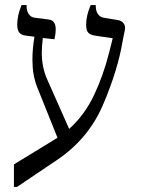

<svg xmlns="http://www.w3.org/2000/svg" viewBox="-20 -667 558 758"><path d="M473 -549 464 -504Q445 -390 387 -254Q329 -118 203 -34L47 71H35V-18L202 -120L207 -123L126 -325Q108 -371 108 -431Q108 -474 116 -522L85 -526Q65 -528 56.5 -538Q48 -548 48 -570Q48 -605 65 -647H85V-643Q85 -624 93.5 -611.5Q102 -599 117 -597L172 -590Q200 -587 200 -551Q200 -535 195 -512L149 -517Q145 -481 145 -459Q145 -400 167 -352L253 -158Q314 -213 351 -291Q388 -369 411 -460L425 -516L357 -526Q336 -529 328 -538.5Q320 -548 320 -570Q320 -605 338 -647H358V-643Q358 -625 366 -612.5Q374 -600 389 -597L444 -588Q459 -586 467.5 -575.5Q476 -565 473 -549Z"/></svg>

Font: Noto Serif Hebrew Light
Style: Regular
Weight: 300
Designer: Monotype Design Team
Foundry: Monotype Imaging Inc.
Version: Version 1.000